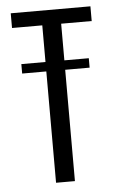

<svg xmlns="http://www.w3.org/2000/svg" viewBox="-48 -654 417 689"><g transform="rotate(-5 160.5 -310.0)"><path d="M126 -567H17V-620H304V-567H194V0H126ZM39 -401V-435H282V-401Z"/></g></svg>

Font: Smooch Sans Thin Medium
Style: Regular
Weight: 500
Version: Version 1.010